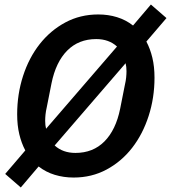

<svg xmlns="http://www.w3.org/2000/svg" viewBox="-20 -774 757 850"><path d="M306 12Q262 12 222.5 0Q183 -12 151 -37L72 56L3 -4L92 -108Q75 -140 65.5 -179.5Q56 -219 56 -268Q56 -357 82 -437.5Q108 -518 155.5 -578.5Q203 -639 269 -674.5Q335 -710 415 -710Q459 -710 498 -698Q537 -686 569 -661L648 -754L717 -694L628 -590Q645 -558 654.5 -518.5Q664 -479 664 -430Q664 -341 638 -260.5Q612 -180 565 -119.5Q518 -59 452 -23.5Q386 12 306 12ZM187 -299Q183 -282 181.5 -267Q180 -252 180 -239Q180 -219 184 -204L498 -568Q462 -601 406 -601Q328 -601 277.5 -550Q227 -499 208 -405ZM314 -97Q392 -97 442.5 -148Q493 -199 512 -293L533 -399Q537 -416 538.5 -431Q540 -446 540 -459Q540 -479 536 -494L222 -130Q258 -97 314 -97Z"/></svg>

Font: IBM Plex Sans SmBld
Style: Italic
Weight: 600
Italic angle: -11°
Designer: Mike Abbink, Paul van der Laan, Pieter van Rosmalen
Foundry: Bold Monday
Version: Version 3.005